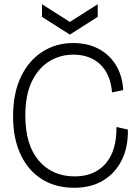

<svg xmlns="http://www.w3.org/2000/svg" viewBox="-20 -877 659 910"><path d="M331 13Q243 13 178 -28Q113 -69 77.5 -145Q42 -221 42 -326Q42 -435 79 -512.5Q116 -590 180.5 -631.5Q245 -673 327 -673Q395 -673 446.5 -646Q498 -619 529 -569Q560 -519 564 -450L511 -439Q504 -525 455.5 -571.5Q407 -618 327 -618Q266 -618 214.5 -587Q163 -556 131.5 -492Q100 -428 100 -329Q100 -190 164 -115.5Q228 -41 334 -41Q427 -41 480 -101Q533 -161 532 -275L586 -263Q588 -182 558 -120Q528 -58 470.5 -22.5Q413 13 331 13ZM179 -857 311 -773 443 -857V-797L311 -713L179 -797Z"/></svg>

Font: Bricolage Grotesque 48pt ExtraLight
Style: Regular
Weight: 200
Designer: Mathieu Triay
Foundry: Atelier Triay
Version: Version 1.000; ttfautohint (v1.8.4.7-5d5b);gftools[0.9.32]